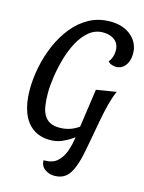

<svg xmlns="http://www.w3.org/2000/svg" viewBox="-130 -756 775 1033"><g transform="rotate(15 258.0 -240.0)"><path d="M204 20Q147 20 108 -8Q69 -36 49 -88.5Q29 -141 29 -214Q29 -275 42 -340Q55 -405 81 -465.5Q107 -526 146 -574.5Q185 -623 237 -651.5Q289 -680 355 -680Q391 -680 420.5 -670Q450 -660 471.5 -641.5Q493 -623 504.5 -598.5Q516 -574 516 -545Q516 -516 506.5 -495Q497 -474 481 -463Q465 -452 445 -452Q435 -452 421 -456.5Q407 -461 400 -471Q410 -482 416 -499Q422 -516 422 -535Q422 -562 410 -579Q398 -596 377.5 -604.5Q357 -613 331 -613Q288 -613 254.5 -585.5Q221 -558 197 -513.5Q173 -469 158 -416.5Q143 -364 135.5 -312.5Q128 -261 128 -221Q128 -181 133 -150Q138 -119 150.5 -98.5Q163 -78 184 -67.5Q205 -57 238 -57Q260 -57 281.5 -62.5Q303 -68 321.5 -78Q340 -88 351 -99L352 -43Q340 -34 318 -19Q296 -4 267.5 8Q239 20 204 20ZM275 200Q247 200 223 183Q199 166 199 134Q201 134 203 134Q205 134 206 134Q250 134 275.5 110.5Q301 87 314 51.5Q327 16 332.5 -23Q338 -62 343 -95L373 -305L484 -323Q469 -289 458 -247.5Q447 -206 436 -147Q425 -88 409 0Q399 58 386.5 97Q374 136 358.5 158.5Q343 181 322.5 190.5Q302 200 275 200Z"/></g></svg>

Font: Sansita Swashed Light Light
Style: Regular
Weight: 300
Version: Version 1.003